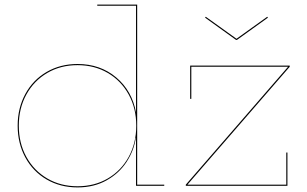

<svg xmlns="http://www.w3.org/2000/svg" viewBox="-20 -810 1340 837"><path d="M696 -5V0H573V-209H572Q564 -154 532 -104.5Q500 -55 445 -24Q390 7 318 7Q243 7 183.5 -27.5Q124 -62 90.5 -123.5Q57 -185 57 -262Q57 -339 90.5 -400.5Q124 -462 183.5 -496.5Q243 -531 318 -531Q417 -531 486.5 -472.5Q556 -414 573 -319V-785H404V-790H578V-5ZM574 -262Q574 -338 541 -398Q508 -458 450 -492Q392 -526 318 -526Q244 -526 186 -492Q128 -458 95 -398Q62 -338 62 -262Q62 -186 95 -126Q128 -66 186 -32Q244 2 318 2Q392 2 450 -32Q508 -66 541 -126Q574 -186 574 -262ZM798 -6V-5H1228V-145H1233V0H790V-5L1235 -518V-519H814V-379H809V-524H1243V-519ZM1009 -636 874 -733 877 -737 1011 -641 1145 -737 1148 -733 1013 -636Z"/></svg>

Font: Hepta Slab Hairline
Style: Regular
Weight: 400
Designer: Michael LaGattuta
Foundry: Michael LaGattuta
Version: Version 1.100; ttfautohint (v1.8) -l 8 -r 50 -G 200 -x 14 -D